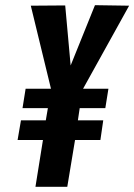

<svg xmlns="http://www.w3.org/2000/svg" viewBox="-20 -722 519 742"><path d="M67 -304 79 -379H177L99 -700L232 -701L253 -469L347 -702L479 -700L301 -379H399L387 -304H288L281 -257H379L368 -181H270L240 0H117L146 -181H48L61 -257H157L165 -304Z"/></svg>

Font: Georama Condensed
Style: Bold Italic
Weight: 700
Width: 3
Italic angle: -9°
Designer: Jean-Baptiste Levee
Foundry: Production Type
Version: Version 1.000